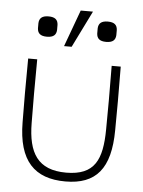

<svg xmlns="http://www.w3.org/2000/svg" viewBox="-51 -724 582 781"><g transform="rotate(5 240.0 -334.0)"><path d="M88 -470H51C50 -336 50 -314 51 -210C52 -52 119 15 245 15C370 15 428 -53 429 -210C430 -314 430 -336 429 -470H392C393 -336 393 -314 392 -210C391 -87 362 -21 245 -21C129 -21 89 -88 88 -210C87 -314 87 -336 88 -470ZM80 -596C81 -576 92 -565 119 -565C146 -565 157 -576 158 -596V-617C157 -637 146 -648 119 -648C92 -648 81 -637 80 -617ZM192 -533H223L297 -683H247ZM322 -596C323 -576 334 -565 361 -565C388 -565 399 -576 400 -596V-617C399 -637 388 -648 361 -648C334 -648 323 -637 322 -617Z"/></g></svg>

Font: Kreadon Extra Light
Style: Regular
Weight: 200
Designer: kohakuno
Foundry: StudioGnu
Version: Version 1.000;Glyphs 3.1.2 (3151)